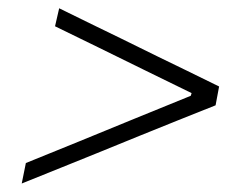

<svg xmlns="http://www.w3.org/2000/svg" viewBox="-20 -527 602 464"><path d="M32.5 -83.5 42.5 -133Q106 -158.5 172.5 -185.8Q239 -213 303.5 -239.5L441 -295.5L443 -302L328.5 -358Q275 -384.5 220.2 -411.2Q165.5 -438 113 -463.5L123 -507Q162.5 -487.5 200.5 -469Q238.5 -450.5 272.5 -434L363 -389.5Q395 -374 433 -355.5Q470.5 -337 509.5 -318L501 -272.5Q452.5 -253 407 -235Q361 -216.5 321.5 -200.5L213.5 -156.5Q173 -140 126.8 -121.5Q80.5 -103 32.5 -83.5Z"/></svg>

Font: Heraclito ExtraLight
Style: Italic
Weight: 200
Italic angle: -12°
Designer: Kostas Bartsokas (font) & Cristiano Sobral (main changes)
Foundry: Kostas Bartsokas (font) & Cristiano Sobral (main changes)
Version: Version 1.00;July 8, 2020;FontCreator 13.0.0.2655 64-bit